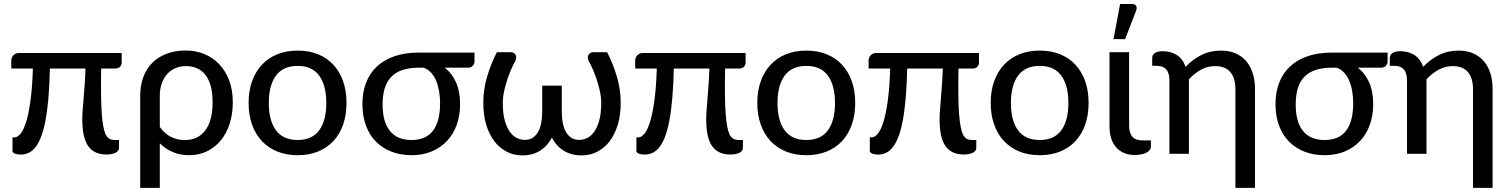

<svg xmlns="http://www.w3.org/2000/svg" viewBox="-20 -769 7546 960"><path d="M588.5 -457.5Q588.5 -444.5 580.5 -435.5Q572.5 -426.5 557 -426.5H486Q485.5 -404 485.2 -383.8Q485 -363.5 485 -343.5Q485 -281.5 486.8 -237.2Q488.5 -193 492.5 -162.5Q496.5 -132 502 -113.5Q507.5 -95 515.5 -85.2Q523.5 -75.5 533.2 -72.2Q543 -69 555 -69H575V-30Q575 -13.5 557 -5Q539 3.5 512 3.5Q450.5 3.5 421 -38.5Q391.5 -80.5 391.5 -172Q391.5 -194.5 393.5 -220.2Q395.5 -246 398 -276.8Q400.5 -307.5 403.2 -344.5Q406 -381.5 407.5 -426.5H229.5Q227.5 -340.5 221.8 -275Q216 -209.5 206.5 -161.8Q197 -114 184.2 -82Q171.5 -50 155.8 -31Q140 -12 121.8 -4Q103.5 4 83 4Q76.5 4 69.2 3Q62 2 56 -0.2Q50 -2.5 46.2 -6.2Q42.5 -10 42.5 -15V-82H52.5Q67.5 -82 82.8 -100.5Q98 -119 110.8 -159.8Q123.5 -200.5 132.5 -266.2Q141.5 -332 144.5 -426.5H36.5V-468Q36.5 -474 39 -480.2Q41.5 -486.5 46.2 -491.8Q51 -497 58 -500.5Q65 -504 74 -504H588.5Z M779 -134Q804 -99.5 836.2 -84Q868.5 -68.5 902.5 -68.5Q969.5 -68.5 1006.2 -116.8Q1043 -165 1043 -257.5Q1043 -306 1033.2 -340.2Q1023.5 -374.5 1005.8 -396.2Q988 -418 963.5 -428.2Q939 -438.5 909.5 -438.5Q882.5 -438.5 858.5 -428.8Q834.5 -419 817 -400Q799.5 -381 789.2 -353.2Q779 -325.5 779 -290ZM681 -290Q681 -341.5 696.5 -383.5Q712 -425.5 741.5 -455Q771 -484.5 813.5 -500.5Q856 -516.5 909.5 -516.5Q958 -516.5 1000.5 -499.2Q1043 -482 1075 -449Q1107 -416 1125.5 -367.8Q1144 -319.5 1144 -257.5Q1144 -201 1129 -152.8Q1114 -104.5 1085.5 -69Q1057 -33.5 1016.5 -13.2Q976 7 925 7Q881 7 844.2 -8.5Q807.5 -24 779 -52.5V170.5H681Z M1468.5 -516Q1524.5 -516 1569.8 -497.8Q1615 -479.5 1646.8 -445.2Q1678.5 -411 1695.5 -362.8Q1712.5 -314.5 1712.5 -254.5Q1712.5 -194.5 1695.5 -146Q1678.5 -97.5 1646.8 -63.5Q1615 -29.5 1569.8 -11.2Q1524.5 7 1468.5 7Q1412 7 1366.8 -11.2Q1321.5 -29.5 1289.5 -63.5Q1257.5 -97.5 1240.2 -146Q1223 -194.5 1223 -254.5Q1223 -314.5 1240.2 -362.8Q1257.5 -411 1289.5 -445.2Q1321.5 -479.5 1366.8 -497.8Q1412 -516 1468.5 -516ZM1468.5 -69Q1540.5 -69 1576 -117.5Q1611.5 -166 1611.5 -254Q1611.5 -342 1576 -390.8Q1540.5 -439.5 1468.5 -439.5Q1395.5 -439.5 1359.8 -390.8Q1324 -342 1324 -254Q1324 -166 1359.8 -117.5Q1395.5 -69 1468.5 -69Z M2073 -430.5Q2025 -430.5 1990.8 -418.5Q1956.5 -406.5 1934.8 -383.2Q1913 -360 1903 -325.8Q1893 -291.5 1893 -246.5Q1893 -159 1929.8 -114Q1966.5 -69 2037.5 -69Q2110 -69 2145.2 -115.8Q2180.5 -162.5 2180.5 -252.5Q2180.5 -284 2175.5 -313Q2170.5 -342 2160.5 -365.8Q2150.5 -389.5 2134.8 -406.2Q2119 -423 2098 -430.5ZM2352.5 -506V-459.5Q2352.5 -450.5 2344 -440.5Q2335.5 -430.5 2320.5 -430.5H2203.5Q2240 -402.5 2260.2 -357Q2280.5 -311.5 2280.5 -248.5Q2280.5 -192.5 2263.8 -145.5Q2247 -98.5 2215.5 -64.8Q2184 -31 2139 -12Q2094 7 2038 7Q1983 7 1937.5 -10.5Q1892 -28 1859.8 -60.8Q1827.5 -93.5 1809.8 -141Q1792 -188.5 1792 -248.5Q1792 -308.5 1810.8 -356.2Q1829.5 -404 1865.2 -437.2Q1901 -470.5 1953.5 -488.2Q2006 -506 2073.5 -506Z M3015.5 -508Q3045.5 -450 3064.5 -385.8Q3083.5 -321.5 3083.5 -254Q3083.5 -194.5 3069 -146Q3054.5 -97.5 3028.5 -63.2Q3002.5 -29 2966.5 -10.5Q2930.5 8 2887.5 8Q2860 8 2837.5 1.5Q2815 -5 2796.5 -16.8Q2778 -28.5 2764 -44.8Q2750 -61 2739.5 -80.5Q2729 -61 2714.8 -44.8Q2700.5 -28.5 2682.2 -16.8Q2664 -5 2641.5 1.5Q2619 8 2592.5 8Q2549.5 8 2513.5 -10.5Q2477.5 -29 2451.5 -63.2Q2425.5 -97.5 2411 -146Q2396.5 -194.5 2396.5 -254Q2396.5 -321.5 2415.5 -385.8Q2434.5 -450 2464.5 -508H2534Q2539 -508 2545.2 -505.8Q2551.5 -503.5 2555.8 -498.2Q2560 -493 2561 -484.8Q2562 -476.5 2557 -464.5Q2549 -451 2538.2 -427.5Q2527.5 -404 2517.8 -375.2Q2508 -346.5 2501 -315Q2494 -283.5 2494 -254Q2494 -198.5 2504.8 -162.8Q2515.5 -127 2531.8 -106.2Q2548 -85.5 2567.5 -77.5Q2587 -69.5 2604.5 -69.5Q2626.5 -69.5 2642.8 -79.8Q2659 -90 2669.8 -108.5Q2680.5 -127 2685.8 -152.8Q2691 -178.5 2691 -209.5V-340.5H2789V-209.5Q2789 -178.5 2794.2 -152.8Q2799.5 -127 2810.2 -108.5Q2821 -90 2837.2 -79.8Q2853.5 -69.5 2876 -69.5Q2893.5 -69.5 2912.8 -77.5Q2932 -85.5 2948.2 -106.2Q2964.5 -127 2975.2 -162.8Q2986 -198.5 2986 -254Q2986 -283.5 2979 -315Q2972 -346.5 2962.2 -375.2Q2952.5 -404 2941.8 -427.5Q2931 -451 2923 -464.5Q2918 -476.5 2919.2 -484.8Q2920.5 -493 2924.8 -498.2Q2929 -503.5 2935 -505.8Q2941 -508 2946 -508Z M3708 -457.5Q3708 -444.5 3700 -435.5Q3692 -426.5 3676.5 -426.5H3605.5Q3605 -404 3604.8 -383.8Q3604.5 -363.5 3604.5 -343.5Q3604.5 -281.5 3606.2 -237.2Q3608 -193 3612 -162.5Q3616 -132 3621.5 -113.5Q3627 -95 3635 -85.2Q3643 -75.5 3652.8 -72.2Q3662.5 -69 3674.5 -69H3694.5V-30Q3694.5 -13.5 3676.5 -5Q3658.5 3.5 3631.5 3.5Q3570 3.5 3540.5 -38.5Q3511 -80.5 3511 -172Q3511 -194.5 3513 -220.2Q3515 -246 3517.5 -276.8Q3520 -307.5 3522.8 -344.5Q3525.5 -381.5 3527 -426.5H3349Q3347 -340.5 3341.2 -275Q3335.5 -209.5 3326 -161.8Q3316.5 -114 3303.8 -82Q3291 -50 3275.2 -31Q3259.5 -12 3241.2 -4Q3223 4 3202.5 4Q3196 4 3188.8 3Q3181.5 2 3175.5 -0.2Q3169.5 -2.5 3165.8 -6.2Q3162 -10 3162 -15V-82H3172Q3187 -82 3202.2 -100.5Q3217.5 -119 3230.2 -159.8Q3243 -200.5 3252 -266.2Q3261 -332 3264 -426.5H3156V-468Q3156 -474 3158.5 -480.2Q3161 -486.5 3165.8 -491.8Q3170.5 -497 3177.5 -500.5Q3184.5 -504 3193.5 -504H3708Z M4012 -516Q4068 -516 4113.2 -497.8Q4158.5 -479.5 4190.2 -445.2Q4222 -411 4239 -362.8Q4256 -314.5 4256 -254.5Q4256 -194.5 4239 -146Q4222 -97.5 4190.2 -63.5Q4158.5 -29.5 4113.2 -11.2Q4068 7 4012 7Q3955.5 7 3910.2 -11.2Q3865 -29.5 3833 -63.5Q3801 -97.5 3783.8 -146Q3766.5 -194.5 3766.5 -254.5Q3766.5 -314.5 3783.8 -362.8Q3801 -411 3833 -445.2Q3865 -479.5 3910.2 -497.8Q3955.5 -516 4012 -516ZM4012 -69Q4084 -69 4119.5 -117.5Q4155 -166 4155 -254Q4155 -342 4119.5 -390.8Q4084 -439.5 4012 -439.5Q3939 -439.5 3903.2 -390.8Q3867.5 -342 3867.5 -254Q3867.5 -166 3903.2 -117.5Q3939 -69 4012 -69Z M4875 -457.5Q4875 -444.5 4867 -435.5Q4859 -426.5 4843.5 -426.5H4772.5Q4772 -404 4771.8 -383.8Q4771.5 -363.5 4771.5 -343.5Q4771.5 -281.5 4773.2 -237.2Q4775 -193 4779 -162.5Q4783 -132 4788.5 -113.5Q4794 -95 4802 -85.2Q4810 -75.5 4819.8 -72.2Q4829.5 -69 4841.5 -69H4861.5V-30Q4861.5 -13.5 4843.5 -5Q4825.5 3.5 4798.5 3.5Q4737 3.5 4707.5 -38.5Q4678 -80.5 4678 -172Q4678 -194.5 4680 -220.2Q4682 -246 4684.5 -276.8Q4687 -307.5 4689.8 -344.5Q4692.5 -381.5 4694 -426.5H4516Q4514 -340.5 4508.2 -275Q4502.5 -209.5 4493 -161.8Q4483.5 -114 4470.8 -82Q4458 -50 4442.2 -31Q4426.5 -12 4408.2 -4Q4390 4 4369.5 4Q4363 4 4355.8 3Q4348.5 2 4342.5 -0.2Q4336.5 -2.5 4332.8 -6.2Q4329 -10 4329 -15V-82H4339Q4354 -82 4369.2 -100.5Q4384.5 -119 4397.2 -159.8Q4410 -200.5 4419 -266.2Q4428 -332 4431 -426.5H4323V-468Q4323 -474 4325.5 -480.2Q4328 -486.5 4332.8 -491.8Q4337.5 -497 4344.5 -500.5Q4351.5 -504 4360.5 -504H4875Z M5179 -516Q5235 -516 5280.2 -497.8Q5325.5 -479.5 5357.2 -445.2Q5389 -411 5406 -362.8Q5423 -314.5 5423 -254.5Q5423 -194.5 5406 -146Q5389 -97.5 5357.2 -63.5Q5325.5 -29.5 5280.2 -11.2Q5235 7 5179 7Q5122.5 7 5077.2 -11.2Q5032 -29.5 5000 -63.5Q4968 -97.5 4950.8 -146Q4933.5 -194.5 4933.5 -254.5Q4933.5 -314.5 4950.8 -362.8Q4968 -411 5000 -445.2Q5032 -479.5 5077.2 -497.8Q5122.5 -516 5179 -516ZM5179 -69Q5251 -69 5286.5 -117.5Q5322 -166 5322 -254Q5322 -342 5286.5 -390.8Q5251 -439.5 5179 -439.5Q5106 -439.5 5070.2 -390.8Q5034.5 -342 5034.5 -254Q5034.5 -166 5070.2 -117.5Q5106 -69 5179 -69Z M5527.5 -508H5625.5V-142Q5625.5 -105.5 5641.2 -86.2Q5657 -67 5692 -67H5734.5V-37Q5734.5 -26.5 5728 -18.5Q5721.5 -10.5 5710.5 -5Q5699.5 0.5 5684.8 3.2Q5670 6 5654 6Q5623 6 5599.2 -4.5Q5575.5 -15 5559.5 -33.8Q5543.5 -52.5 5535.5 -78.8Q5527.5 -105 5527.5 -136.5ZM5547.5 -573.5 5580.5 -749H5641Q5655.5 -749 5660.8 -739.8Q5666 -730.5 5660.5 -715L5605.5 -573.5Z M5741 -479.5Q5741 -486 5743.8 -492Q5746.5 -498 5752.8 -502.8Q5759 -507.5 5768.8 -510.2Q5778.5 -513 5792.5 -513Q5833.5 -513 5864 -494Q5894.5 -475 5907.5 -434.5Q5942 -471 5986 -493.5Q6030 -516 6084.5 -516Q6126.5 -516 6158.2 -502Q6190 -488 6211.5 -462.8Q6233 -437.5 6244 -402Q6255 -366.5 6255 -323.5V170.5H6157V-323.5Q6157 -378 6132 -408.2Q6107 -438.5 6055.5 -438.5Q6018 -438.5 5985.5 -420.8Q5953 -403 5924.5 -372.5V0H5827V-367Q5827 -404.5 5811 -422.2Q5795 -440 5763 -440H5741Z M6638.5 -430.5Q6590.5 -430.5 6556.2 -418.5Q6522 -406.5 6500.2 -383.2Q6478.5 -360 6468.5 -325.8Q6458.5 -291.5 6458.5 -246.5Q6458.5 -159 6495.2 -114Q6532 -69 6603 -69Q6675.5 -69 6710.8 -115.8Q6746 -162.5 6746 -252.5Q6746 -284 6741 -313Q6736 -342 6726 -365.8Q6716 -389.5 6700.2 -406.2Q6684.5 -423 6663.5 -430.5ZM6918 -506V-459.5Q6918 -450.5 6909.5 -440.5Q6901 -430.5 6886 -430.5H6769Q6805.5 -402.5 6825.8 -357Q6846 -311.5 6846 -248.5Q6846 -192.5 6829.2 -145.5Q6812.5 -98.5 6781 -64.8Q6749.5 -31 6704.5 -12Q6659.5 7 6603.5 7Q6548.5 7 6503 -10.5Q6457.5 -28 6425.2 -60.8Q6393 -93.5 6375.2 -141Q6357.5 -188.5 6357.5 -248.5Q6357.5 -308.5 6376.2 -356.2Q6395 -404 6430.8 -437.2Q6466.5 -470.5 6519 -488.2Q6571.5 -506 6639 -506Z M6929 -479.5Q6929 -486 6931.8 -492Q6934.5 -498 6940.8 -502.8Q6947 -507.5 6956.8 -510.2Q6966.5 -513 6980.5 -513Q7021.5 -513 7052 -494Q7082.5 -475 7095.5 -434.5Q7130 -471 7174 -493.5Q7218 -516 7272.5 -516Q7314.5 -516 7346.2 -502Q7378 -488 7399.5 -462.8Q7421 -437.5 7432 -402Q7443 -366.5 7443 -323.5V170.5H7345V-323.5Q7345 -378 7320 -408.2Q7295 -438.5 7243.5 -438.5Q7206 -438.5 7173.5 -420.8Q7141 -403 7112.5 -372.5V0H7015V-367Q7015 -404.5 6999 -422.2Q6983 -440 6951 -440H6929Z"/></svg>

Font: Lato 2
Style: Regular
Weight: 500
Designer: Lukasz Dziedzic with Adam Twardoch and Botio Nikoltchev
Foundry: tyPoland Lukasz Dziedzic
Version: Version 2.015; 2015-08-06; http://www.latofonts.com/